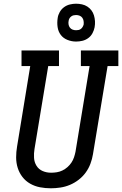

<svg xmlns="http://www.w3.org/2000/svg" viewBox="-20 -1007 658 1035"><path d="M254 8Q224 8 195.5 2.5Q167 -3 142.5 -17Q118 -31 101 -53Q84 -75 75.5 -102Q67 -129 67 -158.5Q67 -188 72 -217L143 -651H96V-735H298V-651H240L166 -204Q162 -180 163.5 -156Q165 -132 177 -113Q189 -94 210 -85Q231 -76 255 -76Q255 -76 255.5 -76Q256 -76 256 -76Q271 -76 286.5 -78.5Q302 -81 316.5 -88Q331 -95 343.5 -106Q356 -117 365 -130.5Q374 -144 379 -159Q384 -174 387 -189L463 -651H416V-735H618V-651H560L481 -175Q477 -150 467.5 -124.5Q458 -99 442 -77Q426 -55 404 -38Q382 -21 357 -10.5Q332 0 305.5 4Q279 8 254 8ZM390 -783Q366 -783 343.5 -792Q321 -801 307.5 -819Q294 -837 290.5 -861Q287 -885 291 -910Q293 -926 302 -942Q311 -958 325.5 -968.5Q340 -979 357 -983Q374 -987 390 -987Q406 -987 422 -983.5Q438 -980 451 -971.5Q464 -963 473 -951Q482 -939 486.5 -924Q491 -909 492 -893Q493 -877 490 -860Q487 -844 478.5 -828Q470 -812 455.5 -801.5Q441 -791 424 -787Q407 -783 390 -783ZM390 -844Q397 -844 404 -845.5Q411 -847 416.5 -851.5Q422 -856 425.5 -862Q429 -868 431 -875Q432 -885 430.5 -894.5Q429 -904 423.5 -911.5Q418 -919 409 -922.5Q400 -926 390 -926Q384 -926 377 -924.5Q370 -923 364 -918.5Q358 -914 354.5 -908Q351 -902 350 -895Q348 -885 349.5 -875.5Q351 -866 356.5 -858.5Q362 -851 371 -847.5Q380 -844 390 -844Z"/></svg>

Font: Iosevka Curly Slab MdEx
Style: Italic
Weight: 500
Width: 7
Italic angle: -9°
Monospace: yes
Designer: Belleve Invis
Foundry: Belleve Invis
Version: Version 11.0.0; ttfautohint (v1.8.3)